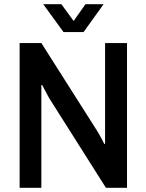

<svg xmlns="http://www.w3.org/2000/svg" viewBox="-20 -890 694 910"><path d="M73 0V-686H176L442 -267Q446 -260 452.5 -249Q459 -238 464.5 -227Q470 -216 474 -208H478Q478 -224 478 -239.5Q478 -255 478 -267V-686H582V0H482L213 -425Q207 -436 197 -454.5Q187 -473 180 -487H176Q176 -472 176 -455.5Q176 -439 176 -424V0ZM185 -870H271L352 -759L306 -758L385 -870H471L376 -738H281Z"/></svg>

Font: Archivo SemiCondensed Medium
Style: Regular
Weight: 500
Width: 4
Designer: Hector Gatti
Foundry: Omnibus-Type
Version: Version 2.001